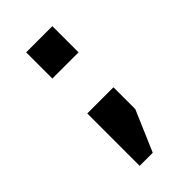

<svg xmlns="http://www.w3.org/2000/svg" viewBox="-171 -451 622 622"><g transform="rotate(-45 140.0 -140.0)"><path d="M80 -120V120H140L200 -20V-120ZM80 -400V-280H200V-400Z"/></g></svg>

Font: Abibas
Style: Medium
Weight: 500
Version: Version 0.3